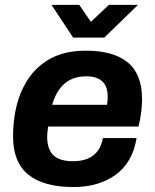

<svg xmlns="http://www.w3.org/2000/svg" viewBox="-20 -743 624 775"><path d="M276.7 12Q156.3 12 94.4 -38Q32.6 -88 32.6 -192.9Q32.6 -219.6 35.2 -246Q37.9 -272.3 42.7 -296.8Q56.9 -367.5 92.1 -421.8Q127.3 -476.2 185.3 -507.3Q243.2 -538.4 327 -538.4Q438.4 -538.4 495.9 -490.8Q553.4 -443.1 553.4 -343.4Q553.4 -321.9 550.2 -293.3Q547 -264.6 539 -232.3H174.4Q172.6 -221.4 171.5 -210.9Q170.4 -200.4 170.4 -190.9Q170.4 -141.1 195.3 -116.7Q220.2 -92.3 275 -92.3Q308.7 -92.3 333.6 -102.4Q358.6 -112.5 374.2 -133.5Q389.8 -154.6 395.4 -185.7H531.3Q515.3 -87 446.8 -37.5Q378.3 12 276.7 12ZM190.6 -320.1H412Q413.7 -329 414.2 -337.3Q414.7 -345.7 414.7 -352Q414.7 -395.8 392.1 -415.3Q369.5 -434.9 329.6 -434.9Q274.1 -434.9 240.4 -405.4Q206.7 -376 190.6 -320.1ZM537 -723.4 400.9 -591.2H275.2L187.9 -723.4H299.8L369.1 -622.7H312.7L419.5 -723.4Z"/></svg>

Font: Archivo Variable SemiBold
Style: Italic
Weight: 600
Italic angle: -10°
Designer: Hector Gatti
Foundry: Omnibus-Type
Version: Version 2.001